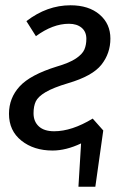

<svg xmlns="http://www.w3.org/2000/svg" viewBox="-20 -558 461 727"><path d="M331 -109 371 -64 341 149H277L287 -15Q230 12 179 12Q108 12 61 -25.5Q14 -63 14 -127Q14 -187 54.5 -231Q95 -275 195 -306Q243 -320 267.5 -336.5Q292 -353 299.5 -370.5Q307 -388 307 -411Q307 -438 289 -453Q271 -468 241 -468Q180 -468 116 -421L80 -478Q158 -538 247 -538Q316 -538 357 -503Q398 -468 398 -412Q398 -356 364 -313Q330 -270 238 -243Q181 -226 152.5 -209Q124 -192 115.5 -174Q107 -156 107 -129Q107 -98 127 -79.5Q147 -61 185 -61Q252 -61 331 -109Z"/></svg>

Font: Fira Sans Condensed
Style: Italic
Weight: 400
Width: 3
Italic angle: -8°
Designer: bBox Type GmbH & Carrois Corporate GbR & Edenspiekermann AG
Foundry: bBox Type GmbH & Carrois Corporate GbR & Edenspiekermann AG
Version: Version 4.301